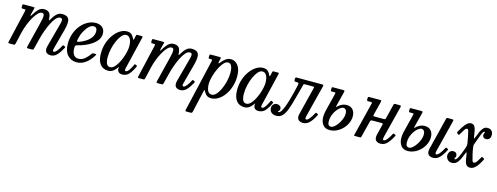

<svg xmlns="http://www.w3.org/2000/svg" viewBox="-20 -1346 6246 2411"><g transform="rotate(15 3103.0 -141.0)"><path d="M80 -520H198Q214 -520 217 -518.5Q220 -517 217 -503.5L198.5 -430.5Q193 -406.5 195.5 -402.5Q198 -398.5 214 -425.5Q238 -467 269 -498Q300 -529 340 -529Q389 -529 409.5 -503.5Q430 -478 431 -428.5Q431.5 -410 435.2 -409.5Q439 -409 450 -428Q476 -474.5 506.8 -501.8Q537.5 -529 576.5 -529Q645 -529 663.5 -487.2Q682 -445.5 654 -341L588 -96Q586 -89 583.5 -76.2Q581 -63.5 581 -60Q581 -44 594.5 -44Q611.5 -44 634.5 -71.8Q657.5 -99.5 678.5 -141.5Q682 -149 685.8 -151.8Q689.5 -154.5 698 -150.5L710 -144.5Q717.5 -140.5 718.8 -137.2Q720 -134 715.5 -125Q682.5 -63 647.8 -26.5Q613 10 566 10Q534.5 10 514.5 -5.2Q494.5 -20.5 494.5 -56.5Q494.5 -62 496 -73Q497.5 -84 500 -92L564 -330Q575 -372 584.5 -405.5Q594 -439 591.2 -458.5Q588.5 -478 563 -478Q536 -478 509 -447.5Q482 -417 457.2 -368Q432.5 -319 412.2 -262.2Q392 -205.5 379 -153L345.5 -20.5Q342 -7.5 337.8 -3.8Q333.5 0 317 0H279Q256.5 0 255.2 -4.2Q254 -8.5 258.5 -26L334 -330Q344.5 -371.5 351 -405Q357.5 -438.5 353 -458.2Q348.5 -478 325 -478Q301 -478 273.8 -449.8Q246.5 -421.5 220.2 -375.2Q194 -329 172.8 -274Q151.5 -219 139.5 -166L106 -21Q102.5 -7 99.5 -3.5Q96.5 0 79 0H37Q14.5 0 13.5 -4.8Q12.5 -9.5 17 -27L113.5 -442.5Q116.5 -457.5 115 -461.2Q113.5 -465 100 -465H83Q69.5 -465 65.2 -467.8Q61 -470.5 61 -483.5V-497.5Q61 -511 63.8 -515.5Q66.5 -520 80 -520Z M739 -190Q739 -262 761.8 -324Q784.5 -386 823.5 -432.2Q862.5 -478.5 911.8 -504.2Q961 -530 1014.5 -530Q1067 -530 1099.5 -501.8Q1132 -473.5 1132 -419.5Q1132 -375.5 1106.2 -339.5Q1080.5 -303.5 1039.5 -275.5Q998.5 -247.5 951 -228.2Q903.5 -209 859.5 -198.5Q843 -195 837 -187Q831 -179 831 -155Q831 -99.5 853 -69.2Q875 -39 913 -39Q962 -39 999.2 -71.8Q1036.5 -104.5 1063.5 -144Q1067.5 -150 1071.8 -151.5Q1076 -153 1087 -153H1101.5Q1115.5 -153 1118.2 -150.2Q1121 -147.5 1114.5 -136Q1092.5 -99 1061.8 -65.5Q1031 -32 991.2 -11Q951.5 10 903.5 10Q830.5 10 784.8 -41.2Q739 -92.5 739 -190ZM863.5 -244Q909 -259.5 950.2 -285.5Q991.5 -311.5 1017.2 -347Q1043 -382.5 1043.5 -427Q1043.5 -453 1032 -468Q1020.5 -483 997.5 -483Q968 -483 937.2 -454.2Q906.5 -425.5 882 -379Q857.5 -332.5 846 -278Q841.5 -258 843 -248Q844.5 -238 863.5 -244Z M1648.5 -133.5Q1623 -73.5 1588 -31.8Q1553 10 1498 10Q1464.5 10 1448.8 -7Q1433 -24 1433.5 -45.5Q1433.5 -52.5 1434 -56.5Q1434.5 -60.5 1435.5 -65Q1436 -70 1434 -70Q1432 -70 1429 -65Q1408 -33 1379.8 -11.5Q1351.5 10 1315 10Q1245.5 10 1208.5 -38.8Q1171.5 -87.5 1171.5 -177.5Q1171.5 -251.5 1193.2 -315.5Q1215 -379.5 1251 -427.5Q1287 -475.5 1330.2 -502.2Q1373.5 -529 1417 -529Q1460.5 -529 1481.8 -506.8Q1503 -484.5 1512.5 -463Q1518.5 -448.5 1522 -447.8Q1525.5 -447 1529 -461.5L1539 -507Q1540.5 -514 1543.5 -517Q1546.5 -520 1554.5 -520H1605Q1620 -520 1622.5 -516.5Q1625 -513 1622 -501L1520.5 -76.5Q1518 -67.5 1518 -57.5Q1518 -42 1532.5 -42Q1551 -42 1572.2 -73.2Q1593.5 -104.5 1613.5 -147Q1616.5 -153.5 1617.8 -155.5Q1619 -157.5 1626 -154.5L1643 -147.5Q1649.5 -144.5 1650.5 -142Q1651.5 -139.5 1648.5 -133.5ZM1493.5 -355Q1493.5 -388.5 1486.2 -417.5Q1479 -446.5 1462.8 -464.8Q1446.5 -483 1419 -483Q1391 -483 1364 -452.5Q1337 -422 1314.8 -373Q1292.5 -324 1279.2 -266.5Q1266 -209 1266 -155Q1266 -101.5 1280 -70.5Q1294 -39.5 1327.5 -39.5Q1352.5 -39.5 1376.8 -61.8Q1401 -84 1422 -120.2Q1443 -156.5 1459 -199Q1475 -241.5 1484.2 -282.8Q1493.5 -324 1493.5 -355Z M1765 -520H1883Q1899 -520 1902 -518.5Q1905 -517 1902 -503.5L1883.5 -430.5Q1878 -406.5 1880.5 -402.5Q1883 -398.5 1899 -425.5Q1923 -467 1954 -498Q1985 -529 2025 -529Q2074 -529 2094.5 -503.5Q2115 -478 2116 -428.5Q2116.5 -410 2120.2 -409.5Q2124 -409 2135 -428Q2161 -474.5 2191.8 -501.8Q2222.5 -529 2261.5 -529Q2330 -529 2348.5 -487.2Q2367 -445.5 2339 -341L2273 -96Q2271 -89 2268.5 -76.2Q2266 -63.5 2266 -60Q2266 -44 2279.5 -44Q2296.5 -44 2319.5 -71.8Q2342.5 -99.5 2363.5 -141.5Q2367 -149 2370.8 -151.8Q2374.5 -154.5 2383 -150.5L2395 -144.5Q2402.5 -140.5 2403.8 -137.2Q2405 -134 2400.5 -125Q2367.5 -63 2332.8 -26.5Q2298 10 2251 10Q2219.5 10 2199.5 -5.2Q2179.5 -20.5 2179.5 -56.5Q2179.5 -62 2181 -73Q2182.5 -84 2185 -92L2249 -330Q2260 -372 2269.5 -405.5Q2279 -439 2276.2 -458.5Q2273.5 -478 2248 -478Q2221 -478 2194 -447.5Q2167 -417 2142.2 -368Q2117.5 -319 2097.2 -262.2Q2077 -205.5 2064 -153L2030.5 -20.5Q2027 -7.5 2022.8 -3.8Q2018.5 0 2002 0H1964Q1941.5 0 1940.2 -4.2Q1939 -8.5 1943.5 -26L2019 -330Q2029.5 -371.5 2036 -405Q2042.5 -438.5 2038 -458.2Q2033.5 -478 2010 -478Q1986 -478 1958.8 -449.8Q1931.5 -421.5 1905.2 -375.2Q1879 -329 1857.8 -274Q1836.5 -219 1824.5 -166L1791 -21Q1787.5 -7 1784.5 -3.5Q1781.5 0 1764 0H1722Q1699.5 0 1698.5 -4.8Q1697.5 -9.5 1702 -27L1798.5 -442.5Q1801.5 -457.5 1800 -461.2Q1798.5 -465 1785 -465H1768Q1754.5 -465 1750.2 -467.8Q1746 -470.5 1746 -483.5V-497.5Q1746 -511 1748.8 -515.5Q1751.5 -520 1765 -520Z M2516 -519.5H2619Q2637.5 -519.5 2640 -516Q2642.5 -512.5 2639 -496.5L2631.5 -465Q2626.5 -444 2630.5 -439.2Q2634.5 -434.5 2649 -454Q2673.5 -487 2704 -508.2Q2734.5 -529.5 2769 -529.5Q2826 -529.5 2863 -480.5Q2900 -431.5 2900 -342Q2900 -268 2879 -204Q2858 -140 2822.8 -92Q2787.5 -44 2743.2 -17.2Q2699 9.5 2652.5 9.5Q2620 9.5 2598 -5.5Q2576 -20.5 2562.5 -46.5Q2551 -69 2547.8 -69.8Q2544.5 -70.5 2538.5 -44L2477 227.5Q2474.5 239 2470.5 244.8Q2466.5 250.5 2451.5 250.5H2399Q2385.5 250.5 2383.8 246.5Q2382 242.5 2384 232.5L2539.5 -438.5Q2542.5 -452 2542.2 -458.2Q2542 -464.5 2527 -464.5H2506.5Q2497 -464.5 2495 -468.8Q2493 -473 2493 -484.5V-499Q2493 -513.5 2497.8 -516.5Q2502.5 -519.5 2516 -519.5ZM2579 -159.5Q2579 -109.5 2594.2 -73Q2609.5 -36.5 2651 -36.5Q2679 -36.5 2706.5 -66.5Q2734 -96.5 2756.5 -145.2Q2779 -194 2792.5 -251Q2806 -308 2806 -362Q2806 -415.5 2792 -447.8Q2778 -480 2744.5 -480Q2721 -480 2697.2 -457.2Q2673.5 -434.5 2652.2 -397.5Q2631 -360.5 2614.5 -317.2Q2598 -274 2588.5 -232.2Q2579 -190.5 2579 -159.5Z M3419.5 -133.5Q3394 -73.5 3359 -31.8Q3324 10 3269 10Q3235.5 10 3219.8 -7Q3204 -24 3204.5 -45.5Q3204.5 -52.5 3205 -56.5Q3205.5 -60.5 3206.5 -65Q3207 -70 3205 -70Q3203 -70 3200 -65Q3179 -33 3150.8 -11.5Q3122.5 10 3086 10Q3016.5 10 2979.5 -38.8Q2942.5 -87.5 2942.5 -177.5Q2942.5 -251.5 2964.2 -315.5Q2986 -379.5 3022 -427.5Q3058 -475.5 3101.2 -502.2Q3144.5 -529 3188 -529Q3231.5 -529 3252.8 -506.8Q3274 -484.5 3283.5 -463Q3289.5 -448.5 3293 -447.8Q3296.5 -447 3300 -461.5L3310 -507Q3311.5 -514 3314.5 -517Q3317.5 -520 3325.5 -520H3376Q3391 -520 3393.5 -516.5Q3396 -513 3393 -501L3291.5 -76.5Q3289 -67.5 3289 -57.5Q3289 -42 3303.5 -42Q3322 -42 3343.2 -73.2Q3364.5 -104.5 3384.5 -147Q3387.5 -153.5 3388.8 -155.5Q3390 -157.5 3397 -154.5L3414 -147.5Q3420.5 -144.5 3421.5 -142Q3422.5 -139.5 3419.5 -133.5ZM3264.5 -355Q3264.5 -388.5 3257.2 -417.5Q3250 -446.5 3233.8 -464.8Q3217.5 -483 3190 -483Q3162 -483 3135 -452.5Q3108 -422 3085.8 -373Q3063.5 -324 3050.2 -266.5Q3037 -209 3037 -155Q3037 -101.5 3051 -70.5Q3065 -39.5 3098.5 -39.5Q3123.5 -39.5 3147.8 -61.8Q3172 -84 3193 -120.2Q3214 -156.5 3230 -199Q3246 -241.5 3255.2 -282.8Q3264.5 -324 3264.5 -355Z M3411 -70Q3411 -101.5 3431 -118.2Q3451 -135 3473.5 -135Q3496 -135 3512.8 -122.2Q3529.5 -109.5 3529.5 -86Q3529.5 -67.5 3519.5 -61.2Q3509.5 -55 3509.5 -49.5Q3509.5 -42.5 3518 -42.5Q3533.5 -42.5 3549.8 -67.2Q3566 -92 3582 -133.5Q3598 -175 3613 -226.5Q3628 -278 3641.2 -332.2Q3654.5 -386.5 3665 -435.5Q3668.5 -452 3664 -458.5Q3659.5 -465 3644.5 -465H3630Q3614.5 -465 3611 -469.5Q3607.5 -474 3607.5 -490V-500Q3607.5 -514.5 3613.2 -517.2Q3619 -520 3632.5 -520H3950Q3969.5 -520 3972.8 -516Q3976 -512 3971.5 -495L3869.5 -92.5Q3868 -87 3865.8 -75.2Q3863.5 -63.5 3863.5 -60Q3863.5 -42 3877 -42Q3894 -42 3918.8 -72.5Q3943.5 -103 3965 -145.5Q3968.5 -152 3972.2 -154.8Q3976 -157.5 3983.5 -153.5L3996 -147.5Q4002 -144 4003.8 -141.2Q4005.5 -138.5 4001.5 -131Q3970 -68 3933.5 -29Q3897 10 3846 10Q3816.5 10 3794.2 -5.2Q3772 -20.5 3772 -56.5Q3772 -62 3773.2 -71.5Q3774.5 -81 3776.5 -88.5L3866 -448Q3869 -459 3865.8 -462Q3862.5 -465 3850 -465H3747.5Q3731.5 -465 3730.5 -459.8Q3729.5 -454.5 3725 -439Q3697 -339.5 3675.8 -257.2Q3654.5 -175 3632.2 -115Q3610 -55 3579.5 -22.5Q3549 10 3502.5 10Q3460 10 3435.5 -11.2Q3411 -32.5 3411 -70Z M4083.5 -205.5 4144 -448Q4146.5 -459 4143.8 -462Q4141 -465 4130.5 -465H4099.5Q4088.5 -465 4085.2 -468.2Q4082 -471.5 4082 -484V-504Q4082 -514.5 4086 -517.2Q4090 -520 4100 -520H4225Q4244.5 -520 4247.5 -516Q4250.5 -512 4246.5 -495L4203 -324Q4196.5 -299.5 4196.8 -293.8Q4197 -288 4203.8 -294.2Q4210.5 -300.5 4223.5 -312.5Q4246.5 -331.5 4272 -340.8Q4297.5 -350 4320.5 -350Q4376 -350 4404 -316.5Q4432 -283 4432 -232.5Q4432 -185.5 4412.2 -142Q4392.5 -98.5 4358.8 -64.2Q4325 -30 4282 -10Q4239 10 4193 10Q4134 10 4104.2 -30Q4074.5 -70 4074.5 -130Q4074.5 -145.5 4076.8 -167Q4079 -188.5 4083.5 -205.5ZM4156.5 -90Q4156.5 -62.5 4167.8 -48.8Q4179 -35 4198.5 -35Q4219.5 -35 4243.2 -54.8Q4267 -74.5 4288.5 -106Q4310 -137.5 4323.5 -173Q4337 -208.5 4337 -240Q4337 -273 4324 -289Q4311 -305 4290 -305Q4275.5 -305 4253.2 -289.8Q4231 -274.5 4208.8 -246Q4186.5 -217.5 4171.5 -178Q4156.5 -138.5 4156.5 -90Z M4979.5 -495 4877.5 -92.5Q4876 -87 4874 -75.2Q4872 -63.5 4872 -60Q4872 -42 4885.5 -42Q4902.5 -42 4927.2 -72.5Q4952 -103 4973 -145.5Q4976.5 -152 4980.5 -154.8Q4984.5 -157.5 4992 -153.5L5004 -147.5Q5010.5 -144 5012 -141.2Q5013.5 -138.5 5010 -131Q4978.5 -68 4942 -29Q4905.5 10 4854.5 10Q4825 10 4802.8 -5.2Q4780.5 -20.5 4780.5 -56.5Q4780.5 -62 4781.5 -71.5Q4782.5 -81 4784.5 -88.5L4818 -224Q4821.5 -239 4817.5 -242Q4813.5 -245 4794.5 -245H4691.5Q4673.5 -245 4666.8 -242.8Q4660 -240.5 4656 -226L4603 -15.5Q4600.5 -5.5 4597.8 -3Q4595 -0.5 4582 -0.5H4522Q4507.5 -0.5 4508.8 -5.2Q4510 -10 4512.5 -20.5L4619 -448Q4621.5 -459 4618.5 -462Q4615.5 -465 4603 -465H4572Q4559.5 -465 4555.8 -468.2Q4552 -471.5 4552 -484V-504Q4552 -514.5 4556.2 -517.2Q4560.5 -520 4570 -520H4703Q4722.5 -520 4725.5 -516Q4728.5 -512 4724.5 -495L4682 -327Q4677.5 -309.5 4680.5 -304.8Q4683.5 -300 4706.5 -300H4811.5Q4827.5 -300 4832.8 -302.8Q4838 -305.5 4841 -318L4887 -504Q4888.5 -511 4892 -515.5Q4895.5 -520 4905 -520H4958Q4977.5 -520 4980.5 -516Q4983.5 -512 4979.5 -495Z M5662.5 -495 5560.5 -92.5Q5559 -87 5557 -75.2Q5555 -63.5 5555 -60Q5555 -42 5568.5 -42Q5585.5 -42 5610.2 -72.5Q5635 -103 5656 -145.5Q5659.5 -152 5663.5 -154.8Q5667.5 -157.5 5675 -153.5L5687 -147.5Q5693.5 -144 5695 -141.2Q5696.5 -138.5 5693 -131Q5661.5 -68 5625 -29Q5588.5 10 5537.5 10Q5508 10 5485.8 -5.2Q5463.5 -20.5 5463.5 -56.5Q5463.5 -62 5464.5 -71.5Q5465.5 -81 5467.5 -88.5L5570.5 -503Q5573.5 -515.5 5577 -517.8Q5580.5 -520 5589.5 -520H5641Q5660.5 -520 5663.5 -516Q5666.5 -512 5662.5 -495ZM5099 -205.5 5159.5 -448Q5162 -459 5159.2 -462Q5156.5 -465 5146 -465H5115Q5104 -465 5100.8 -468.2Q5097.5 -471.5 5097.5 -484V-504Q5097.5 -514.5 5101.5 -517.2Q5105.5 -520 5115.5 -520H5240.5Q5260 -520 5263 -516Q5266 -512 5262 -495L5218.5 -324Q5212 -299.5 5212.2 -293.8Q5212.5 -288 5219.2 -294.2Q5226 -300.5 5239 -312.5Q5262 -331.5 5287.5 -340.8Q5313 -350 5336 -350Q5391.5 -350 5419.5 -316.5Q5447.5 -283 5447.5 -232.5Q5447.5 -185.5 5427.8 -142Q5408 -98.5 5374.2 -64.2Q5340.5 -30 5297.5 -10Q5254.5 10 5208.5 10Q5149.5 10 5119.8 -30Q5090 -70 5090 -130Q5090 -145.5 5092.2 -167Q5094.5 -188.5 5099 -205.5ZM5172 -90Q5172 -62.5 5183.2 -48.8Q5194.5 -35 5214 -35Q5235 -35 5258.8 -54.8Q5282.5 -74.5 5304 -106Q5325.5 -137.5 5339 -173Q5352.5 -208.5 5352.5 -240Q5352.5 -273 5339.5 -289Q5326.5 -305 5305.5 -305Q5291 -305 5268.8 -289.8Q5246.5 -274.5 5224.2 -246Q5202 -217.5 5187 -178Q5172 -138.5 5172 -90Z M5704.5 -68.5Q5704.5 -94 5720.8 -115Q5737 -136 5766 -136Q5793 -136 5804.5 -121.5Q5816 -107 5816 -90Q5816 -70 5809 -65.2Q5802 -60.5 5802 -52Q5802 -43 5810.5 -43Q5828.5 -43 5851 -88Q5873.5 -133 5903.5 -219Q5910 -239 5911.2 -251.5Q5912.5 -264 5908.5 -287Q5901.5 -328.5 5893.2 -368.5Q5885 -408.5 5879.5 -429.5Q5877.5 -437.5 5873.8 -445.2Q5870 -453 5858.5 -453Q5843 -453 5825.2 -425.2Q5807.5 -397.5 5787 -362Q5782 -354 5780 -351.8Q5778 -349.5 5770.5 -355L5756.5 -365.5Q5749 -371 5748.5 -373.8Q5748 -376.5 5752 -384Q5773 -423.5 5795 -457Q5817 -490.5 5840.5 -511.2Q5864 -532 5889.5 -532Q5921.5 -532 5936 -510.5Q5950.5 -489 5957 -451Q5958.5 -440.5 5962.2 -420.8Q5966 -401 5967.5 -387.5Q5971 -359 5974.8 -357.8Q5978.5 -356.5 5986.5 -378Q6001.5 -418.5 6017 -453.2Q6032.5 -488 6053.5 -509Q6074.5 -530 6106 -530Q6137 -530 6157.8 -511.5Q6178.5 -493 6178.5 -454Q6178.5 -424.5 6162.5 -406.8Q6146.5 -389 6118 -389Q6098.5 -389 6086.8 -401Q6075 -413 6075 -428Q6075 -444.5 6080.2 -451Q6085.5 -457.5 6085.5 -465.5Q6085.5 -473 6080 -473Q6063.5 -473 6044.2 -424.2Q6025 -375.5 5999 -302.5Q5993.5 -287.5 5991.2 -278.5Q5989 -269.5 5991.5 -251Q5999.5 -193.5 6008.8 -158Q6018 -122.5 6028.5 -82.5Q6030.5 -74.5 6035.2 -69.2Q6040 -64 6049.5 -64Q6067.5 -64 6084.8 -88Q6102 -112 6119.5 -144Q6124.5 -152.5 6127 -157.2Q6129.5 -162 6139.5 -157L6151 -151Q6162 -145.5 6163.2 -142.2Q6164.5 -139 6159 -127.5Q6131 -70 6095.5 -30Q6060 10 6019 10Q5986.5 10 5969.2 -11.8Q5952 -33.5 5945.5 -73.5Q5942 -89.5 5940.8 -102.2Q5939.5 -115 5935 -142Q5931.5 -159.5 5927.5 -163.8Q5923.5 -168 5916.5 -147.5Q5899 -100 5881.2 -64.5Q5863.5 -29 5840.2 -9.5Q5817 10 5782 10Q5747.5 10 5726 -13.5Q5704.5 -37 5704.5 -68.5Z"/></g></svg>

Font: Besley* Narrow
Style: Italic
Weight: 400
Width: 4
Italic angle: -13°
Designer: Owen Earl
Foundry: indestructible type*
Version: Version 3.000; ttfautohint (v1.8.3)